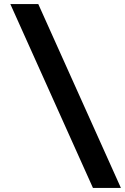

<svg xmlns="http://www.w3.org/2000/svg" viewBox="-20 -720 617 948"><path d="M439 208 31 -700H169L577 208Z"/></svg>

Font: Red Hat Display ExtraBold
Style: Regular
Weight: 800
Designer: Pentagram, MCKL
Foundry: Pentagram, MCKL
Version: Version 1.023